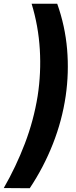

<svg xmlns="http://www.w3.org/2000/svg" viewBox="-54 -800 405 1020"><path d="M104 200Q178 89 227 -35.5Q276 -160 295 -290Q313 -414 302.5 -538Q292 -662 250 -780H114Q150 -662 157.5 -537.5Q165 -413 146 -290Q125 -160 78 -37Q31 86 -34 199Z"/></svg>

Font: Jost* 700 Bold Italic
Style: Bold Italic
Weight: 700
Italic angle: -10°
Version: Version 3.200; ttfautohint (v0.97) -l 8 -r 50 -G 200 -x 14 -